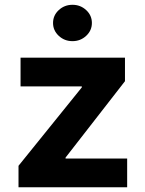

<svg xmlns="http://www.w3.org/2000/svg" viewBox="-20 -789 612 809"><path d="M58 0V-90.4L324.8 -420.9V-425H66.6V-545.9H506.6V-446.9L256.2 -125V-120.9H515.8V0ZM285.4 -615.6Q251.6 -615.6 227.5 -638.1Q203.5 -660.5 203.5 -692.2Q203.5 -724.1 227.5 -746.4Q251.6 -768.8 285.4 -768.8Q319.1 -768.8 343.2 -746.4Q367.2 -724.1 367.2 -692.3Q367.2 -660.5 343.2 -638.1Q319.1 -615.6 285.4 -615.6Z"/></svg>

Font: Inter V
Style: 
Weight: 400
Designer: Rasmus Andersson
Foundry: rsms
Version: Version 4.000;git-a3f224843